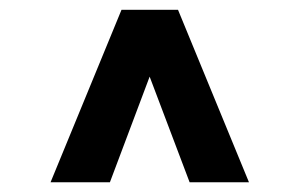

<svg xmlns="http://www.w3.org/2000/svg" viewBox="-20 -731 616 395"><path d="M206.1 -356H84L230 -710.9H318.8L291.5 -583ZM284.2 -583 257.8 -710.9H346.2L492.2 -356H370.1Z"/></svg>

Font: Heebo ExtraBold
Style: Regular
Weight: 800
Designer: Oded Ezer
Foundry: Ezer Type House
Version: Version 3.100